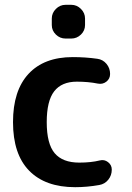

<svg xmlns="http://www.w3.org/2000/svg" viewBox="-20 -767 548 797"><path d="M292 10Q168 10 101 -58.5Q34 -127 34 -260Q34 -391 98.5 -460.5Q163 -530 282 -530Q335 -530 384 -523Q407 -520 422 -502Q437 -484 437 -460Q437 -440 421.5 -428Q406 -416 386 -420Q347 -428 299 -428Q236 -428 205 -388Q174 -348 174 -260Q174 -170 207 -131Q240 -92 309 -92Q358 -92 394 -101Q413 -106 428.5 -94Q444 -82 444 -63Q444 -39 429.5 -21Q415 -3 392 1Q341 10 292 10ZM252 -747H276Q299 -747 316 -730Q333 -713 333 -690V-663Q333 -640 316 -623.5Q299 -607 276 -607H252Q229 -607 212 -623.5Q195 -640 195 -663V-690Q195 -713 212 -730Q229 -747 252 -747Z"/></svg>

Font: Rounded Mplus 1c Bold
Style: Bold
Weight: 700
Version: Version 1.059.20150529